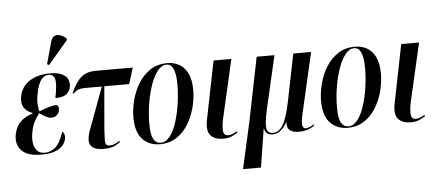

<svg xmlns="http://www.w3.org/2000/svg" viewBox="-61 -953 3038 1331"><g transform="rotate(-5 1457.5 -287.0)"><path d="M193 10Q100 10 59 -32.5Q18 -75 30 -143Q41 -201 76.5 -233.5Q112 -266 159 -279V-283Q120 -297 101 -326Q82 -355 90 -401Q102 -471 160 -508.5Q218 -546 300 -546Q359 -546 389 -530Q419 -514 428 -490Q437 -466 433 -442Q428 -411 404 -391.5Q380 -372 326 -372Q345 -465 336.5 -501Q328 -537 294 -537Q264 -537 240.5 -507.5Q217 -478 204 -404Q197 -365 200 -334.5Q203 -304 208 -290Q242 -304 273.5 -313.5Q305 -323 331 -324Q337 -320 341.5 -311Q346 -302 343 -285Q340 -266 325 -252.5Q310 -239 288 -239Q254 -239 206 -278Q191 -261 172.5 -228.5Q154 -196 145 -142Q139 -110 143 -77.5Q147 -45 165.5 -23Q184 -1 221 -1Q260 -1 293.5 -28.5Q327 -56 353 -136Q363 -130 367 -115.5Q371 -101 368 -85Q364 -62 346 -40Q328 -18 291.5 -4Q255 10 193 10ZM302 -604 289 -611 332 -766Q340 -794 358 -802Q376 -810 398.5 -802.5Q421 -795 441 -775L438 -763Z M630 8Q560 8 539.5 -24.5Q519 -57 544 -127L654 -424H559Q529 -424 511 -422Q493 -420 480.5 -413Q468 -406 455 -392L448 -395Q483 -474 521.5 -505Q560 -536 620 -536H879L844 -424H671L645 -123Q642 -78 642 -54Q642 -30 649 -21Q656 -12 676 -12Q693 -12 710.5 -20Q728 -28 741 -38L745 -29Q716 -8 692 0Q668 8 630 8Z M1022 10Q946 10 899.5 -39.5Q853 -89 853 -191Q853 -247 868.5 -308.5Q884 -370 916.5 -424Q949 -478 999.5 -512Q1050 -546 1120 -546Q1165 -546 1202 -525.5Q1239 -505 1261 -460.5Q1283 -416 1283 -344Q1283 -301 1273.5 -252.5Q1264 -204 1244 -157.5Q1224 -111 1193 -73Q1162 -35 1119.5 -12.5Q1077 10 1022 10ZM1027 0Q1063 0 1091 -36Q1119 -72 1138 -131Q1157 -190 1167 -259Q1177 -328 1177 -393Q1177 -536 1113 -536Q1079 -536 1051 -500.5Q1023 -465 1002.5 -406.5Q982 -348 970.5 -278Q959 -208 959 -138Q959 -62 976.5 -31Q994 0 1027 0Z M1463 10Q1400 10 1372 -23.5Q1344 -57 1361 -137L1441 -536H1565L1472 -130Q1461 -81 1463.5 -46Q1466 -11 1497 -11Q1513 -11 1527.5 -17Q1542 -23 1559 -33L1562 -24Q1541 -10 1517.5 0Q1494 10 1463 10Z M1579 232 1652 -94 1741 -536H1865L1781 -172Q1759 -76 1764 -38Q1769 0 1809 0Q1850 0 1879 -49Q1908 -98 1930 -210L1996 -536H2120L2023 -114Q2013 -70 2013.5 -48Q2014 -26 2021.5 -19Q2029 -12 2038 -12Q2057 -12 2095 -34L2097 -26Q2068 -6 2041 1Q2014 8 1987 8Q1950 8 1927 -8Q1904 -24 1907 -66H1905Q1888 -33 1862 -11.5Q1836 10 1805 10Q1782 10 1767.5 -0.5Q1753 -11 1748 -35H1746L1704 232Z M2328 10Q2252 10 2205.5 -39.5Q2159 -89 2159 -191Q2159 -247 2174.5 -308.5Q2190 -370 2222.5 -424Q2255 -478 2305.5 -512Q2356 -546 2426 -546Q2471 -546 2508 -525.5Q2545 -505 2567 -460.5Q2589 -416 2589 -344Q2589 -301 2579.5 -252.5Q2570 -204 2550 -157.5Q2530 -111 2499 -73Q2468 -35 2425.5 -12.5Q2383 10 2328 10ZM2333 0Q2369 0 2397 -36Q2425 -72 2444 -131Q2463 -190 2473 -259Q2483 -328 2483 -393Q2483 -536 2419 -536Q2385 -536 2357 -500.5Q2329 -465 2308.5 -406.5Q2288 -348 2276.5 -278Q2265 -208 2265 -138Q2265 -62 2282.5 -31Q2300 0 2333 0Z M2769 10Q2706 10 2678 -23.5Q2650 -57 2667 -137L2747 -536H2871L2778 -130Q2767 -81 2769.5 -46Q2772 -11 2803 -11Q2819 -11 2833.5 -17Q2848 -23 2865 -33L2868 -24Q2847 -10 2823.5 0Q2800 10 2769 10Z"/></g></svg>

Font: Noto Serif Display ExtraCondensed SemiBold
Style: Italic
Weight: 600
Width: 2
Italic angle: -12°
Designer: Monotype Design Team
Foundry: Monotype Imaging Inc.
Version: Version 2.009